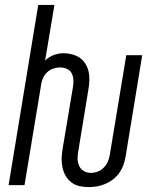

<svg xmlns="http://www.w3.org/2000/svg" viewBox="-20 -755 640 783"><path d="M342 8Q322 8 304 4Q286 0 271.5 -11Q257 -22 248 -37.5Q239 -53 235 -71Q231 -89 231.5 -108Q232 -127 235 -146L278 -403Q280 -417 279 -431.5Q278 -446 271.5 -457.5Q265 -469 252 -474.5Q239 -480 225 -480Q211 -480 197.5 -475.5Q184 -471 173 -461Q162 -451 156 -438Q150 -425 148 -411L80 0H15L136 -735H202L164 -508Q179 -523 199 -530.5Q219 -538 239 -538Q256 -538 273.5 -533.5Q291 -529 305 -519.5Q319 -510 328 -495.5Q337 -481 341 -464.5Q345 -448 344.5 -429.5Q344 -411 341 -393L299 -137Q296 -121 296.5 -106Q297 -91 303 -78Q309 -65 322 -57.5Q335 -50 350 -50Q365 -50 379 -55.5Q393 -61 403.5 -72Q414 -83 420 -97Q426 -111 428 -125L495 -530H560L492 -115Q489 -98 483 -81.5Q477 -65 466.5 -50Q456 -35 441 -23.5Q426 -12 409.5 -5Q393 2 376 5Q359 8 342 8Z"/></svg>

Font: Iosevka Curly Light Extended
Style: Italic
Weight: 300
Width: 7
Italic angle: -9°
Monospace: yes
Designer: Belleve Invis
Foundry: Belleve Invis
Version: Version 11.1.0; ttfautohint (v1.8.3)